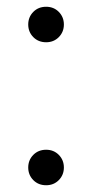

<svg xmlns="http://www.w3.org/2000/svg" viewBox="-20 -540 272 568"><path d="M116.5 -520Q139 -520 154 -504.8Q169 -489.5 169 -467.5Q169 -445.5 154 -430.2Q139 -415 116.5 -415Q93.5 -415 78.5 -430.2Q63.5 -445.5 63.5 -467.5Q63.5 -489.5 78.5 -504.8Q93.5 -520 116.5 -520ZM116.5 -97Q139 -97 154 -81.8Q169 -66.5 169 -44.5Q169 -22.5 154 -7.2Q139 8 116.5 8Q93.5 8 78.5 -7.2Q63.5 -22.5 63.5 -44.5Q63.5 -66.5 78.5 -81.8Q93.5 -97 116.5 -97Z"/></svg>

Font: Newsreader Display Light
Style: Regular
Weight: 300
Designer: Hugues Gentile
Foundry: Production Type
Version: Version 1.001